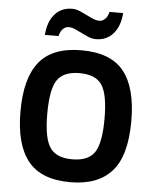

<svg xmlns="http://www.w3.org/2000/svg" viewBox="-60 -956 819 1021"><g transform="rotate(5 349.0 -446.0)"><path d="M353 14.2Q198.2 14.2 127.7 -73.5Q57.1 -161.1 57.1 -337.9Q57.1 -515.6 127.7 -602.8Q198.2 -689.9 353 -689.9Q508.8 -689.9 578.9 -602.8Q648.9 -515.6 648.9 -337.9Q648.9 -151.9 574.5 -68.8Q500 14.2 353 14.2ZM353 -107.9Q439 -107.9 472.4 -158Q505.9 -208 505.9 -337.9Q505.9 -467.8 472.4 -517.8Q439 -567.9 353 -567.9Q267.1 -567.9 233.6 -517.8Q200.2 -467.8 200.2 -337.9Q200.2 -208 234.1 -158Q268.1 -107.9 353 -107.9ZM223.6 -754.4H150.9Q156.2 -825.2 191.2 -865.2Q226.1 -905.3 283.7 -905.3Q303.7 -905.3 323 -897.2Q342.3 -889.2 361.1 -879.6Q379.9 -870.1 397.9 -862.3Q416 -854.5 433.6 -854.5Q448.7 -854.5 462.6 -867.2Q476.6 -879.9 482.9 -906.2H555.7Q550.3 -835.4 514.9 -795.4Q479.5 -755.4 422.9 -755.4Q402.8 -755.4 383.5 -763.4Q364.3 -771.5 345.5 -781Q326.7 -790.5 308.6 -798.6Q290.5 -806.6 272.9 -806.6Q257.8 -806.6 243.9 -793.7Q230 -780.8 223.6 -754.4Z"/></g></svg>

Font: Cadman
Style: Bold
Weight: 700
Designer: Paul James MIller
Foundry: High-Logic / Made with FontCreator
Version: Version 2.114;March 28, 2021;FontCreator 13.0.0.2683 64-bit